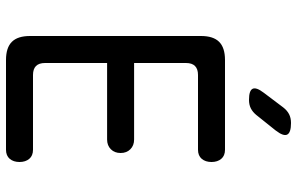

<svg xmlns="http://www.w3.org/2000/svg" viewBox="-195 -795 990 640"><g transform="rotate(90 300.0 -475.0)"><path d="M190 -427H445Q465 -427 477.5 -414.5Q490 -402 490 -382Q490 -362 477.5 -349.5Q465 -337 445 -337H190V-130Q190 -110 200 -100Q210 -90 230 -90H479Q499 -90 509.5 -77.5Q520 -65 520 -45Q520 -25 509.5 -12.5Q499 0 479 0H180Q139 0 119.5 -19.5Q100 -39 100 -80V-650Q100 -691 119.5 -710.5Q139 -730 180 -730H479Q499 -730 509.5 -717.5Q520 -705 520 -685Q520 -665 509.5 -652.5Q499 -640 479 -640H230Q210 -640 200 -630Q190 -620 190 -600ZM313 -810Q282 -810 276 -822Q270 -834 289 -859L338 -924Q348 -937 360.5 -943.5Q373 -950 390 -950Q422 -950 428.5 -937.5Q435 -925 415 -899L363 -834Q353 -822 341 -816Q329 -810 313 -810Z"/></g></svg>

Font: Maple Mono NF
Style: Regular
Weight: 400
Monospace: yes
Designer: subframe7536
Version: Version 7.000